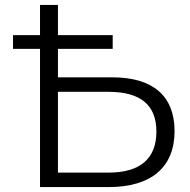

<svg xmlns="http://www.w3.org/2000/svg" viewBox="-20 -762 775 782"><path d="M216 -447V-563H439V-619H216V-742H143V-619H33V-563H143V0H422C596 0 691 -81 691 -228C691 -371 603 -447 438 -447ZM216 -59V-388H422C553 -388 617 -334 617 -226C617 -116 551 -59 422 -59Z"/></svg>

Font: Talent
Style: Regular
Weight: 400
Designer: Mike Powis
Version: Version 1.001;hotconv 1.0.109;makeotfexe 2.5.65596